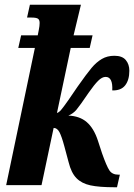

<svg xmlns="http://www.w3.org/2000/svg" viewBox="-20 -780 565 809"><path d="M269 -97 251 -164Q240 -205 230.5 -223Q221 -241 206 -241L155 0H6L127 -578H57L69 -631H139Q140 -637 143.5 -654Q147 -671 147 -683Q147 -697 139.5 -701.5Q132 -706 113 -706H94L106 -760H321L290 -631H370L358 -578H278L220 -304Q228 -306 237.5 -317Q247 -328 268 -358L307 -415Q345 -469 365.5 -493.5Q386 -518 409 -531.5Q432 -545 462 -545Q495 -545 510 -527Q525 -509 525 -482Q525 -443 507.5 -420.5Q490 -398 453 -399Q456 -456 425 -456Q410 -456 393.5 -439.5Q377 -423 354 -390Q316 -334 302 -317.5Q288 -301 268 -293Q316 -291 345.5 -265.5Q375 -240 392 -189L410 -134Q429 -80 441 -62Q453 -44 479 -44H485L473 9H463Q398 9 361 1Q324 -7 302 -29.5Q280 -52 269 -97Z"/></svg>

Font: Noto Serif CondExtraBold
Style: Italic
Weight: 800
Width: 3
Italic angle: -12°
Designer: Monotype Design Team
Foundry: Monotype Imaging Inc.
Version: Version 1.001